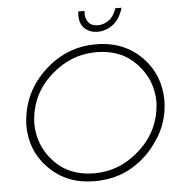

<svg xmlns="http://www.w3.org/2000/svg" viewBox="-59 -939 940 999"><g transform="rotate(-5 411.0 -439.5)"><path d="M478.5 -769Q439.5 -769 412.5 -792.5Q385.5 -816 385.5 -862L386.5 -883H419.5L418.5 -868Q418.5 -842 434 -822.5Q449.5 -803 483.5 -803Q513.5 -803 540.2 -822.2Q567 -841.5 580 -883H613Q594.5 -822.5 557.5 -795.8Q520.5 -769 478.5 -769ZM394.5 4Q251.5 4 158.8 -88.8Q66 -181.5 66 -316.5Q72 -487.5 198.5 -602Q311.5 -705 463.5 -705Q611 -705 706 -606Q793 -514.5 793 -380.5Q790 -264.5 727 -176Q675 -96 590.8 -46Q506.5 4 394.5 4ZM397.5 -37Q530.5 -37 633 -130Q744 -227.5 751 -377.5Q751 -493.5 671.5 -578.8Q592 -664 461.5 -664Q328.5 -664 225.5 -572Q115 -475.5 108 -324.5Q108 -207.5 187.2 -122.2Q266.5 -37 397.5 -37Z"/></g></svg>

Font: Argentum Sans ExtraLight
Style: Italic
Weight: 200
Italic angle: -11°
Designer: Julieta Ulanovsky (font), Cristiano Sobral (main changes and remaster)
Foundry: Julieta Ulanovsky (font), Cristiano Sobral (main changes and remaster)
Version: Version 2.007;June 15, 2022;FontCreator 14.0.0.2814 64-bit; 